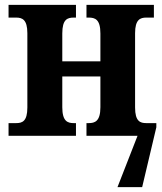

<svg xmlns="http://www.w3.org/2000/svg" viewBox="-20 -556 665 786"><path d="M15 0H291V-52H282C257 -52 235 -59 235 -117V-243H391V-117C391 -59 368 -52 343 -52H334V0H543L461 210H562L620 -35V-52H579C554 -52 533 -59 533 -116V-420C533 -476 554 -484 579 -484H610V-536H334V-484H343C369 -484 391 -477 391 -419V-305H235V-419C235 -477 256 -484 282 -484H291V-536H15V-484H46C71 -484 92 -476 92 -420V-116C92 -59 71 -52 46 -52H15Z"/></svg>

Font: Noto Serif SemiCondensed
Style: Bold
Weight: 700
Width: 4
Designer: Monotype Design Team
Foundry: Monotype Imaging Inc.
Version: Version 2.015